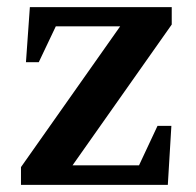

<svg xmlns="http://www.w3.org/2000/svg" viewBox="-20 -520 550 540"><path d="M39 0V-50L318 -446H137L89 -345H53L64 -500H463V-451L184 -55H371L423 -166H462L452 0Z"/></svg>

Font: Volkhov
Style: Regular
Weight: 400
Designer: Cyreal (www.cyreal.org)
Foundry: Cyreal (www.cyreal.org)
Version: Version 1.010